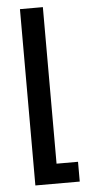

<svg xmlns="http://www.w3.org/2000/svg" viewBox="-53 -526 351 793"><g transform="rotate(-5 122.5 -129.5)"><path d="M61 236H245V154H156V-495H61Z"/></g></svg>

Font: Noto Sans Armenian ExtraCondensed Medium
Style: Regular
Weight: 500
Width: 2
Designer: Monotype Design Team
Foundry: Monotype Imaging Inc.
Version: Version 2.008